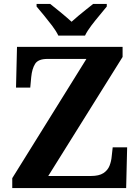

<svg xmlns="http://www.w3.org/2000/svg" viewBox="-20 -951 707 971"><path d="M42 0V-50L417 -653H220Q173 -653 157.5 -628Q142 -603 138 -562L133 -508H61L66 -714H600V-663L224 -61H440Q481 -61 503 -75.5Q525 -90 534 -113Q543 -136 545 -161L550 -206H623L618 0ZM275 -771Q264 -794 244 -820.5Q224 -847 202.5 -873Q181 -899 165 -918V-931H234Q255 -915 287.5 -888Q320 -861 342 -841Q357 -855 377 -871.5Q397 -888 417 -904Q437 -920 451 -931H520V-918Q505 -899 483 -873Q461 -847 441 -820.5Q421 -794 410 -771Z"/></svg>

Font: Noto Serif Sinhala
Style: Bold
Weight: 700
Designer: Jelle Bosma - Monotype Design Team
Foundry: Monotype Imaging Inc.
Version: Version 2.007; ttfautohint (v1.8.4.7-5d5b)